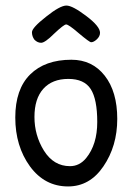

<svg xmlns="http://www.w3.org/2000/svg" viewBox="-20 -672 490 691"><path d="M291 -614Q241 -652 219 -652Q196 -652 146 -612Q95 -572 95 -556Q95 -541 104 -529Q115 -518 128 -518Q142 -518 175 -551Q210 -584 218 -584Q227 -584 264 -552Q302 -520 308 -520Q317 -520 328 -530Q340 -541 340 -554Q340 -577 291 -614ZM35 -249Q35 -146 88 -73Q141 -1 225 -1Q303 -1 352 -73Q402 -146 402 -244Q402 -342 357 -399.5Q312 -457 237 -457Q142 -457 88.5 -404Q35 -351 35 -249ZM138 -130Q104 -185 104 -251Q104 -317 136 -352.5Q168 -388 226 -388Q283 -388 306.5 -351.5Q330 -315 330 -233Q330 -152 290 -103Q266 -74 232 -74Q173 -74 138 -130Z"/></svg>

Font: Patrick Hand SC
Style: Regular
Weight: 400
Designer: Patrick Wagesreiter
Foundry: Patrick Wagesreiter
Version: Version 2.001; ttfautohint (v1.8.2)